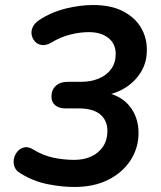

<svg xmlns="http://www.w3.org/2000/svg" viewBox="-20 -735 640 765"><path d="M276 10Q225 10 168.5 -1.5Q112 -13 62 -44Q43 -55 37.5 -71.5Q32 -88 36 -104.5Q40 -121 51 -133Q62 -145 78 -148Q94 -151 111 -140Q152 -115 193.5 -106.5Q235 -98 276 -98Q314 -98 343.5 -111.5Q373 -125 390.5 -151Q408 -177 408 -213Q408 -255 379.5 -279Q351 -303 295 -303H242Q215 -303 200 -315.5Q185 -328 185 -350Q185 -377 202.5 -393Q220 -409 249 -409H303Q342 -409 373.5 -422Q405 -435 423 -460Q441 -485 441 -520Q441 -561 411.5 -584Q382 -607 334 -607Q299 -607 260.5 -597.5Q222 -588 184 -565Q165 -554 148.5 -555.5Q132 -557 121 -568Q110 -579 106.5 -594.5Q103 -610 110 -626Q117 -642 136 -655Q185 -687 242 -701Q299 -715 351 -715Q422 -715 469.5 -690.5Q517 -666 541 -626Q565 -586 565 -539Q566 -491 544.5 -453Q523 -415 485.5 -389.5Q448 -364 399 -355V-367Q464 -354 498 -310Q532 -266 532 -205Q532 -146 500.5 -97Q469 -48 412 -19Q355 10 276 10Z"/></svg>

Font: Nunito ExtraLight
Style: Italic
Weight: 200
Italic angle: -9°
Designer: Vernon Adams
Foundry: Vernon Adams
Version: Version 3.602